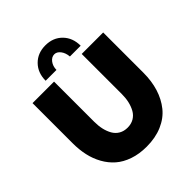

<svg xmlns="http://www.w3.org/2000/svg" viewBox="-245 -1070 1232 1232"><g transform="rotate(-45 371.5 -454.0)"><path d="M310.1 -752H211.9Q211.9 -823.7 256.3 -868.9Q300.8 -914.1 371.1 -914.1Q441.4 -914.1 485.6 -868.9Q529.8 -823.7 529.8 -752H432.1Q429.2 -787.1 411.6 -810.1Q394 -833 371.1 -833Q346.2 -833 328.1 -809.1Q310.1 -785.2 310.1 -752ZM371.1 5.9Q304.7 5.9 250.7 -12.7Q196.8 -31.2 159.9 -63.5Q123 -95.7 98.1 -140.6Q73.2 -185.5 62 -236.6Q50.8 -287.6 50.8 -345.2V-710H246.1V-345.2Q246.1 -308.6 253.2 -277.3Q260.3 -246.1 274.7 -220.9Q289.1 -195.8 313.7 -181.4Q338.4 -167 371.1 -167Q404.3 -167 429.2 -181.6Q454.1 -196.3 468.5 -221.9Q482.9 -247.6 490 -278.6Q497.1 -309.6 497.1 -345.2V-710H691.9V-345.2Q691.9 -269.5 672.4 -206.5Q652.8 -143.6 614.5 -95.7Q576.2 -47.9 513.9 -21Q451.7 5.9 371.1 5.9Z"/></g></svg>

Font: Rawline Black
Style: Regular
Weight: 900
Designer: Matt McInerney, Pablo Impallari, Rodrigo Fuenzalida
Foundry: Matt McInerney, Pablo Impallari, Rodrigo Fuenzalida
Version: Version 4.020;PS 004.020;hotconv 1.0.88;makeotf.lib2.5.64775